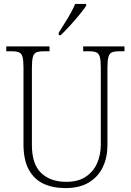

<svg xmlns="http://www.w3.org/2000/svg" viewBox="-20 -951 670 981"><path d="M315 10Q250 10 202 -12.5Q154 -35 127 -84.5Q100 -134 100 -214V-607Q100 -643 95 -660.5Q90 -678 77 -683.5Q64 -689 40 -689H12V-714H233V-689H203Q179 -689 166 -683.5Q153 -678 148 -660Q143 -642 143 -605V-210Q143 -112 190.5 -67Q238 -22 318 -22Q380 -22 419 -48.5Q458 -75 476.5 -118Q495 -161 495 -211V-606Q495 -642 490 -660Q485 -678 472 -683.5Q459 -689 435 -689H405V-714H616V-689H589Q565 -689 552 -683.5Q539 -678 534 -660Q529 -642 529 -605V-210Q529 -147 505.5 -97.5Q482 -48 434.5 -19Q387 10 315 10ZM280 -784Q302 -818 326 -857.5Q350 -897 364 -931H420V-921Q409 -904 386 -876Q363 -848 337 -819.5Q311 -791 290 -771H280Z"/></svg>

Font: Noto Serif SemiCondensed ExtraLight
Style: Regular
Weight: 200
Width: 4
Designer: Monotype Design Team
Foundry: Monotype Imaging Inc.
Version: Version 2.014